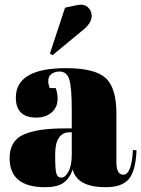

<svg xmlns="http://www.w3.org/2000/svg" viewBox="-20 -770 589 800"><path d="M250 -235H279V-312Q279 -407 268.5 -439.5Q258 -472 228 -472Q210 -472 195.5 -462.5Q181 -453 181 -432Q181 -420 187 -403H212Q220 -382 220 -358Q220 -323 195 -301.5Q170 -280 132 -280Q46 -280 46 -363Q46 -486 255 -486Q374 -486 419.5 -445.5Q465 -405 465 -297V-94Q465 -42 494 -42Q528 -42 534 -145L549 -144Q545 -56 516 -23Q487 10 421 10Q301 10 283 -64Q270 -26 244 -8Q218 10 168 10Q20 10 20 -111Q20 -182 76.5 -208.5Q133 -235 250 -235ZM236 -30Q252 -30 265.5 -55.5Q279 -81 279 -126V-219H272Q210 -219 210 -128V-112Q210 -60 215.5 -45Q221 -30 236 -30ZM188 -547 251 -738 298 -748Q329 -755 345.5 -740.5Q362 -726 362 -704Q362 -677 333 -651L199 -540Z"/></svg>

Font: Abril Fatface
Style: Regular
Weight: 400
Designer: Veronika Burian, Jos Scaglione
Foundry: TypeTogether
Version: Version 1.001